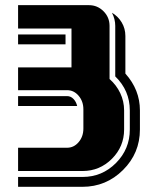

<svg xmlns="http://www.w3.org/2000/svg" viewBox="-20 -660 560 741"><path d="M520 -160.2Q520 -68.8 454.8 -3.9Q389.6 61 297.9 61H49.8V22.9H298.8Q374 22.9 427.5 -30.8Q481 -84.5 481 -160.2V-233.9Q481 -310.5 424.8 -365.2V-560.1Q424.8 -586.4 412.1 -610.8Q435.5 -597.2 449.7 -573.5Q463.9 -549.8 463.9 -521V-376Q520 -313.5 520 -233.9ZM459 -160.2Q459 -94.2 411.9 -47.1Q364.7 0 298.8 0H49.8V-89.8H238.8Q265.1 -89.8 283.4 -111.3Q301.8 -132.8 301.8 -164.1V-237.8Q301.8 -269 283.4 -290.5Q265.1 -312 238.8 -312H49.8V-399.9H255.9V-549.8H49.8V-640.1H323.2Q356 -640.1 379.4 -616.7Q402.8 -593.3 402.8 -560.1V-355Q429.2 -332 444.1 -300.5Q459 -269 459 -233.9ZM277.8 -251H276.9H49.8V-289.1H238.8Q252.9 -289.1 263.4 -278.3Q273.9 -267.6 277.8 -251ZM232.9 -488.8H49.8V-526.9H232.9Z"/></svg>

Font: Laconic
Style: Shadow
Weight: 900
Width: 6
Designer: Robby Woodard
Version: Version 1.000